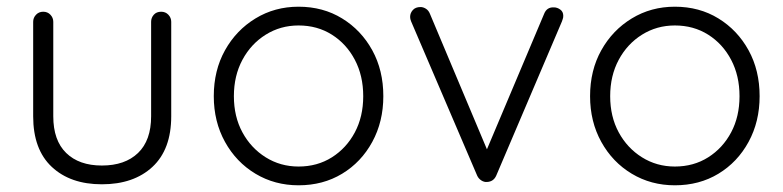

<svg xmlns="http://www.w3.org/2000/svg" viewBox="-20 -543 2336 573"><path d="M461 -508Q474 -508 482.5 -499Q491 -490 491 -478V-196Q491 -97 435 -45Q379 7 284 7Q190 7 134.5 -45Q79 -97 79 -196V-478Q79 -490 87.5 -499Q96 -508 109 -508Q122 -508 130.5 -499Q139 -490 139 -478V-196Q139 -124 177.5 -86.5Q216 -49 284 -49Q353 -49 392 -86.5Q431 -124 431 -196V-478Q431 -490 439 -499Q447 -508 461 -508Z M1124 -256Q1124 -180 1091 -119.5Q1058 -59 1001 -24.5Q944 10 871 10Q800 10 742.5 -24.5Q685 -59 651.5 -119.5Q618 -180 618 -256Q618 -333 651.5 -393Q685 -453 742.5 -488Q800 -523 871 -523Q944 -523 1001 -488Q1058 -453 1091 -393Q1124 -333 1124 -256ZM1064 -256Q1064 -317 1039 -364.5Q1014 -412 970.5 -439.5Q927 -467 871 -467Q817 -467 773 -439.5Q729 -412 703.5 -364.5Q678 -317 678 -256Q678 -195 703.5 -148Q729 -101 773 -73.5Q817 -46 871 -46Q927 -46 970.5 -73.5Q1014 -101 1039 -148Q1064 -195 1064 -256Z M1235 -522Q1243 -522 1251 -517Q1259 -512 1263 -502L1438 -86L1425 -78L1604 -502Q1612 -522 1633 -521Q1643 -521 1652 -514.5Q1661 -508 1661 -496Q1661 -490 1659.5 -486.5Q1658 -483 1657 -479L1461 -19Q1453 -1 1434 0Q1425 1 1416.5 -4.5Q1408 -10 1404 -19L1207 -479Q1206 -481 1205 -485Q1204 -489 1204 -493Q1204 -504 1212 -513Q1220 -522 1235 -522Z M2247 -256Q2247 -180 2214 -119.5Q2181 -59 2124 -24.5Q2067 10 1994 10Q1923 10 1865.5 -24.5Q1808 -59 1774.5 -119.5Q1741 -180 1741 -256Q1741 -333 1774.5 -393Q1808 -453 1865.5 -488Q1923 -523 1994 -523Q2067 -523 2124 -488Q2181 -453 2214 -393Q2247 -333 2247 -256ZM2187 -256Q2187 -317 2162 -364.5Q2137 -412 2093.5 -439.5Q2050 -467 1994 -467Q1940 -467 1896 -439.5Q1852 -412 1826.5 -364.5Q1801 -317 1801 -256Q1801 -195 1826.5 -148Q1852 -101 1896 -73.5Q1940 -46 1994 -46Q2050 -46 2093.5 -73.5Q2137 -101 2162 -148Q2187 -195 2187 -256Z"/></svg>

Font: zvoove
Style: Regular
Weight: 400
Designer: Vernon Adams (Nunito) & Andrew Paglinawan (Quicksand)
Foundry: zvoove
Version: Version 3.006